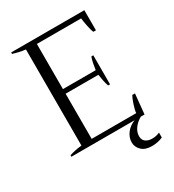

<svg xmlns="http://www.w3.org/2000/svg" viewBox="-208 -818 1012 1116"><g transform="rotate(-30 298.5 -259.5)"><path d="M554 133V166Q520 181 480 181Q436 181 412 158Q388 135 388 104Q388 71 409 43Q430 15 467 0H43V-10Q83 -23 126 -27V-672Q85 -677 43 -690V-700H534V-565H517Q510 -578 503 -612.5Q496 -647 494 -668H197V-365H417Q419 -382 424 -407Q429 -432 435 -447H448V-252H435Q429 -268 424 -292.5Q419 -317 417 -334H197V-31H496Q497 -50 508.5 -84.5Q520 -119 529 -134H547L534 0H509Q480 16 461.5 41Q443 66 443 94Q443 119 460 131.5Q477 144 504 144Q531 144 554 133Z"/></g></svg>

Font: Trirong Light
Style: Regular
Weight: 300
Designer: Katatrad Team
Foundry: CadsonDemak
Version: Version 1.001